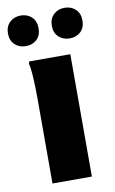

<svg xmlns="http://www.w3.org/2000/svg" viewBox="-88 -798 505 845"><g transform="rotate(-10 164.5 -376.0)"><path d="M76.4 0V-380.4Q76.4 -400.4 75.6 -431Q74.9 -461.6 72.6 -491.2Q70.3 -520.8 65.6 -538.8L69.3 -546.8H252.4V0ZM262.4 -615.6Q233.2 -615.6 213.6 -633.8Q194 -651.9 194 -683.7Q194 -715.5 213.6 -734Q233.2 -752.4 262.4 -752.4Q292 -752.4 311.4 -734.1Q330.8 -715.8 330.8 -683.8Q330.8 -651.8 311.4 -633.7Q292 -615.6 262.4 -615.6ZM66.4 -615.6Q37.2 -615.6 17.6 -633.8Q-2 -651.9 -2 -683.7Q-2 -715.5 17.6 -734Q37.2 -752.4 66.4 -752.4Q96 -752.4 115.4 -734.1Q134.8 -715.8 134.8 -683.8Q134.8 -651.8 115.4 -633.7Q96 -615.6 66.4 -615.6Z"/></g></svg>

Font: Kufam
Style: Regular
Weight: 400
Designer: Wael Morcos, Artur Schmal
Foundry: Original Type
Version: Version 1.301; ttfautohint (v1.8.3)